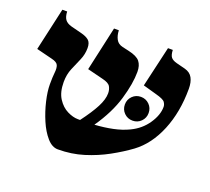

<svg xmlns="http://www.w3.org/2000/svg" viewBox="-106 -718 947 866"><g transform="rotate(20 367.5 -285.5)"><path d="M250 14Q222 14 197.5 -14Q173 -42 155 -84Q137 -126 126.5 -171Q116 -216 116 -250Q116 -285 118.5 -307Q121 -329 115.5 -342Q110 -355 84 -361L8 -380L54 -585H77Q78 -560 87.5 -547Q97 -534 119 -528L170 -515Q194 -509 207 -498Q220 -487 220 -461Q220 -431 208 -403.5Q196 -376 183.5 -346.5Q171 -317 171 -281Q171 -232 190.5 -202Q210 -172 237.5 -158.5Q265 -145 288 -145Q294 -145 299 -145Q338 -197 357.5 -234.5Q377 -272 377 -301Q377 -319 369 -333Q361 -347 331 -354L255 -373L302 -585H325Q326 -560 335.5 -542.5Q345 -525 367 -520L398 -513Q439 -504 453.5 -486Q468 -468 468 -437Q468 -381 445.5 -304.5Q423 -228 367 -147Q414 -150 454.5 -158.5Q495 -167 528 -183Q576 -206 604.5 -248Q633 -290 633 -329Q633 -340 625.5 -351Q618 -362 580 -372L516 -390L561 -585H584Q585 -560 593.5 -550Q602 -540 621 -535L664 -524Q690 -517 701 -496.5Q712 -476 712 -445Q712 -333 675.5 -244.5Q639 -156 574 -108Q533 -78 482 -50Q431 -22 373 -4Q315 14 250 14ZM522 -223Q498 -223 481.5 -239.5Q465 -256 465 -280Q465 -304 481.5 -320.5Q498 -337 522 -337Q546 -337 562.5 -320.5Q579 -304 579 -280Q579 -256 562.5 -239.5Q546 -223 522 -223Z"/></g></svg>

Font: Bona Nova SC
Style: Bold
Weight: 700
Designer: Mateusz Machalski
Foundry: Capitalics
Version: Version 4.001; ttfautohint (v1.8.4.7-5d5b)